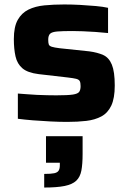

<svg xmlns="http://www.w3.org/2000/svg" viewBox="-20 -538 577 860"><path d="M281 8Q246 8 206 6Q166 4 128 1Q90 -2 60 -6V-119Q78 -118 100 -116Q122 -114 145.5 -113Q169 -112 191.5 -111.5Q214 -111 232 -111Q284 -111 306.5 -114.5Q329 -118 335 -127Q341 -136 341 -152Q341 -168 337 -175Q333 -182 321 -185Q309 -188 283 -191L153 -206Q104 -212 80.5 -232Q57 -252 49.5 -285.5Q42 -319 42 -363Q42 -418 59.5 -449Q77 -480 107.5 -495Q138 -510 179 -514Q220 -518 268 -518Q303 -518 339.5 -516Q376 -514 409 -511Q442 -508 464 -503V-390Q436 -393 406.5 -395Q377 -397 350.5 -398Q324 -399 305 -399Q260 -399 236.5 -397Q213 -395 204.5 -387Q196 -379 196 -360Q196 -346 198.5 -339Q201 -332 212 -328.5Q223 -325 247 -322L380 -308Q417 -303 442.5 -291.5Q468 -280 481 -248.5Q494 -217 494 -155Q494 -98 478.5 -65Q463 -32 434 -16.5Q405 -1 366.5 3.5Q328 8 281 8ZM178 302V241Q208 241 222.5 238Q237 235 242.5 226.5Q248 218 248 203V191H186V72H350V152Q350 197 344.5 226Q339 255 321.5 271.5Q304 288 269.5 295Q235 302 178 302Z"/></svg>

Font: Saira SemiExpanded
Style: Bold
Weight: 700
Width: 6
Designer: Hector Gatti with collaboration of the Omnibus-Type team
Foundry: Omnibus-Type
Version: Version 1.101